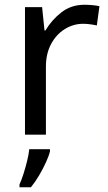

<svg xmlns="http://www.w3.org/2000/svg" viewBox="-20 -566 453 807"><path d="M335 -546Q350 -546 367.5 -544.5Q385 -543 398 -540L387 -459Q374 -462 358.5 -464Q343 -466 329 -466Q288 -466 252 -443.5Q216 -421 194.5 -380.5Q173 -340 173 -286V0H85V-536H157L167 -438H171Q197 -482 238 -514Q279 -546 335 -546ZM190 70Q186 88 173.5 115.5Q161 143 144.5 171Q128 199 110 221H62V209Q70 192 78.5 165.5Q87 139 94 110.5Q101 82 103 61H190Z"/></svg>

Font: Noto Sans Sora Sompeng
Style: Regular
Weight: 400
Designer: Monotype Design Team. David Williams.
Foundry: Monotype Imaging Inc.
Version: Version 2.101